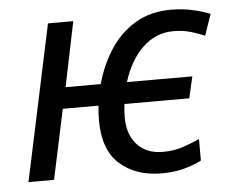

<svg xmlns="http://www.w3.org/2000/svg" viewBox="-45 -597 789 658"><g transform="rotate(-5 350.0 -268.0)"><path d="M486 10Q397 10 342 -39Q287 -88 287 -190Q287 -215 290 -240H167L116 0H28L142 -536H229L183 -313H304Q321 -376 355 -429Q389 -482 441.5 -514Q494 -546 566 -546Q602 -546 636 -539Q670 -532 700 -520L675 -447Q655 -456 627.5 -464Q600 -472 568 -472Q507 -472 462 -429Q417 -386 394 -312H619L602 -238H379Q377 -222 376.5 -212Q376 -202 376 -191Q376 -133 408 -98Q440 -63 496 -63Q534 -63 564 -73Q594 -83 623 -96V-22Q596 -8 562 1Q528 10 486 10Z"/></g></svg>

Font: Noto IKEA Latin
Style: Italic
Weight: 400
Italic angle: -12°
Designer: Monotype Design Team
Foundry: Monotype Imaging Inc.
Version: Version 1.0